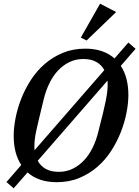

<svg xmlns="http://www.w3.org/2000/svg" viewBox="-20 -973 753 1038"><path d="M15 11 95 -81Q54 -143 54 -239Q54 -282 64 -334Q74 -386 94.5 -438.5Q115 -491 146.5 -540Q178 -589 221 -626.5Q264 -664 319 -687Q374 -710 442 -710Q491 -710 530.5 -696.5Q570 -683 599 -657L674 -743L713 -709L633 -617Q674 -555 674 -459Q674 -416 664 -364Q654 -312 633.5 -259.5Q613 -207 581.5 -158Q550 -109 507 -71.5Q464 -34 409 -11Q354 12 286 12Q237 12 197.5 -1.5Q158 -15 129 -41L54 45ZM430 -654Q389 -654 354.5 -637Q320 -620 293 -591Q266 -562 246.5 -521.5Q227 -481 216 -435Q202 -377 192.5 -337.5Q183 -298 177 -270.5Q171 -243 168.5 -223Q166 -203 166 -183Q166 -177 166 -171.5Q166 -166 167 -161L544 -594Q529 -622 501 -638Q473 -654 430 -654ZM298 -44Q339 -44 373.5 -61Q408 -78 435 -107Q462 -136 481.5 -176Q501 -216 512 -263Q527 -321 536.5 -360Q546 -399 551.5 -427Q557 -455 559.5 -475Q562 -495 562 -515Q562 -521 562 -526.5Q562 -532 561 -537L184 -104Q199 -76 227 -60Q255 -44 298 -44ZM417 -770 521 -953 608 -908 448 -754Z"/></svg>

Font: IBM Plex Serif Medium
Style: Italic
Weight: 500
Italic angle: -14°
Designer: Mike Abbink, Paul van der Laan, Pieter van Rosmalen
Foundry: Bold Monday
Version: Version 2.5